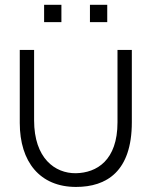

<svg xmlns="http://www.w3.org/2000/svg" viewBox="-20 -742 624 777"><path d="M287.5 14.5C411.5 14.5 513.5 -48 513.5 -247.5V-540H455.5V-247C455.5 -93 371.5 -42.5 287 -41C202.5 -40 118 -101.5 118 -255V-540H60V-244.5C60 -87 141.5 14.5 287.5 14.5ZM158.5 -652.5H228.5V-722.5H158.5ZM344 -652.5H414V-722.5H344Z"/></svg>

Font: Eudonet Light
Style: Regular
Weight: 300
Designer: Mikhail Sharanda
Foundry: Mikhail Sharanda
Version: Version 4.503;Glyphs 3.1.2 (3151)